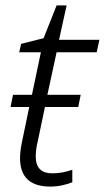

<svg xmlns="http://www.w3.org/2000/svg" viewBox="-20 -679 387 709"><path d="M166 10Q189 10 211 5Q233 0 247 -6V-52Q229 -46 211.5 -42.5Q194 -39 173 -39Q112 -39 112 -101Q112 -128 120 -160L146 -284H269L278 -329H155L189 -486H337L347 -532H198L226 -659H189L141 -538L58 -517L51 -486H131L98 -329H28L19 -284H88L62 -159Q54 -122 54 -95Q54 10 166 10Z"/></svg>

Font: Noto Sans UI Light
Style: Italic
Weight: 300
Italic angle: -12°
Designer: Monotype Design Team
Foundry: Monotype Imaging Inc.
Version: Version 1.901